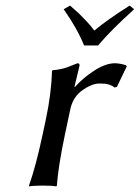

<svg xmlns="http://www.w3.org/2000/svg" viewBox="-20 -666 501 689"><path d="M281.7 -502.9Q256.8 -564.5 208.5 -632.8L231.4 -646L263.7 -617.2Q274.9 -606.4 290.5 -589.8Q306.2 -573.2 318.4 -556.2Q362.8 -593.8 445.3 -646L461.4 -632.8Q378.9 -558.6 332 -502.9ZM249 -354Q277.8 -386.7 318.6 -412.8Q359.4 -439 392.1 -439Q409.2 -439 431.6 -432.1L435.1 -428.2L399.4 -354L390.6 -352.1Q383.8 -358.4 373.3 -361.8Q362.8 -365.2 355.7 -365.7Q348.6 -366.2 335.9 -366.2Q307.6 -366.2 270 -337.9Q240.2 -313.5 231.9 -272L212.4 -180.2Q189 -68.4 184.1 0L181.6 2.9Q168 0 133.8 0Q118.2 0 106 0.7Q93.8 1.5 88.9 2L84.5 2.9L84 0Q107.9 -66.4 132.3 -180.2L144 -234.9Q164.6 -331.1 166.5 -411.1L168.9 -414.1Q183.6 -415 197.3 -418Q210.9 -420.9 218.5 -423.6Q226.1 -426.3 239.3 -431.6Q252.4 -437 258.3 -439Q267.1 -439 265.1 -429.2L247.1 -354Z"/></svg>

Font: Linux Biolinum G
Style: Italic
Weight: 400
Italic angle: -12°
Designer: Philipp H. Poll
Foundry: Philipp H. Poll
Version: Version 0.5.1